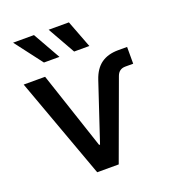

<svg xmlns="http://www.w3.org/2000/svg" viewBox="-137 -862 870 966"><g transform="rotate(-20 298.0 -378.5)"><path d="M217.8 0 21 -541H135.7L273.9 -126H278.8L381.8 -435.1Q399.9 -489.7 436 -515.4Q472.2 -541 527.3 -541H574.7V-451.2H532.7Q498.5 -451.2 486.3 -418.5L333 0ZM316.4 -610.4 233.4 -757.3H341.8L397.9 -610.4ZM154.8 -610.4 43 -757.3H154.8L237.8 -610.4Z"/></g></svg>

Font: Inter 17pt Medium
Style: Regular
Weight: 500
Version: Version 4.001;git-66647c0bb